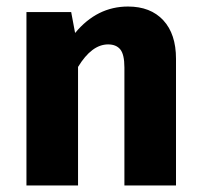

<svg xmlns="http://www.w3.org/2000/svg" viewBox="-20 -568 613 588"><path d="M372 -548Q441 -548 480 -506Q519 -464 519 -388V0H361V-361Q361 -401 348.5 -416.5Q336 -432 311 -432Q261 -432 219 -363V0H61V-531H198L210 -467Q277 -548 372 -548Z"/></svg>

Font: Fira Sans
Style: Bold
Weight: 700
Designer: bBox Type GmbH & Carrois Corporate GbR & Edenspiekermann AG
Foundry: bBox Type GmbH & Carrois Corporate GbR & Edenspiekermann AG
Version: Version 4.301;PS 004.301;hotconv 1.0.88;makeotf.lib2.5.64775